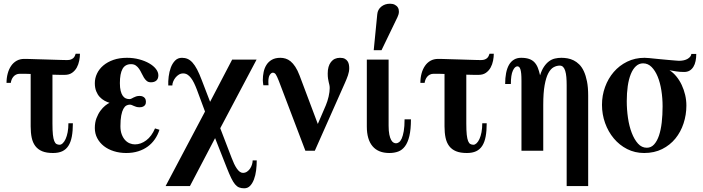

<svg xmlns="http://www.w3.org/2000/svg" viewBox="-20 -811 3781 1033"><path d="M410.2 -522H387.2Q385.3 -516.1 382.6 -510Q379.9 -503.9 374.8 -499Q369.6 -494.1 361.6 -491Q353.5 -487.8 340.8 -487.8Q333.5 -487.8 315.7 -488.3Q297.9 -488.8 274.9 -489.5Q252 -490.2 226.3 -491Q200.7 -491.7 177.7 -492.4Q154.8 -493.2 136.7 -493.7Q118.7 -494.1 110.8 -494.1Q87.4 -494.1 69.6 -484.1Q51.8 -474.1 39.8 -456.5Q27.8 -439 21.5 -415.5Q15.1 -392.1 15.1 -365.2H38.1Q39.1 -373 42.2 -381.6Q45.4 -390.1 51.3 -397.5Q57.1 -404.8 65.9 -409.4Q74.7 -414.1 86.9 -414.1Q90.8 -414.1 94.7 -414.1Q99.1 -414.1 105.5 -414.1Q111.8 -414.1 121.3 -413.8Q130.9 -413.6 145 -413.1V-130.9Q145 -96.7 150.6 -70.1Q156.2 -43.5 170.2 -25.1Q184.1 -6.8 207 2.7Q230 12.2 265.1 12.2Q294.9 12.2 315.2 2.7Q335.4 -6.8 348.1 -26.6Q360.8 -46.4 366.5 -76.7Q372.1 -106.9 372.1 -147.9H348.1Q348.1 -121.1 344 -99.6Q339.8 -78.1 333 -63.2Q326.2 -48.3 317.6 -40.3Q309.1 -32.2 300.8 -32.2Q291.5 -32.2 284.2 -36.1Q276.9 -40 272 -52Q267.1 -64 264.6 -86.4Q262.2 -108.9 262.2 -146V-409.2Q289.6 -408.2 304.2 -408.2Q318.8 -408.2 328.1 -408.2Q352.1 -408.2 367.9 -419.4Q383.8 -430.7 393.1 -447.5Q402.3 -464.4 406.2 -484.4Q410.2 -504.4 410.2 -522Z M837.9 -112.8 814 -120.1Q795.9 -77.6 766.8 -55.9Q737.8 -34.2 706.1 -34.2Q691.9 -34.2 678 -39.8Q664.1 -45.4 653.1 -57.4Q642.1 -69.3 635 -87.9Q627.9 -106.4 627.9 -131.8Q627.9 -167 632.3 -189.7Q636.7 -212.4 643.8 -225.3Q650.9 -238.3 659.9 -243.2Q668.9 -248 678.2 -248Q684.1 -248 689.2 -245.8Q694.3 -243.7 700.2 -241Q706.1 -238.3 713.4 -236.1Q720.7 -233.9 731 -233.9Q742.2 -233.9 749 -237.1Q755.9 -240.2 759.5 -244.9Q763.2 -249.5 764.2 -254.6Q765.1 -259.8 765.1 -264.2Q765.1 -268.1 763.9 -273.4Q762.7 -278.8 759 -283.4Q755.4 -288.1 748.5 -291.5Q741.7 -294.9 731 -294.9Q720.2 -294.9 712.4 -292.2Q704.6 -289.6 698.5 -286.4Q692.4 -283.2 687.3 -280.5Q682.1 -277.8 676.3 -277.8Q666 -277.8 656.7 -281.7Q647.5 -285.6 640.4 -295.7Q633.3 -305.7 629.2 -322.3Q625 -338.9 625 -363.8Q625 -414.6 639.2 -440.2Q653.3 -465.8 685.1 -465.8Q700.7 -465.8 710.9 -458.5Q721.2 -451.2 728.5 -440.4Q735.8 -429.7 741.7 -417Q747.6 -404.3 754.2 -393.6Q760.7 -382.8 769.5 -375.5Q778.3 -368.2 792 -368.2Q810.5 -368.2 821.3 -377.7Q832 -387.2 832 -405.8Q832 -423.3 818.8 -440.2Q805.7 -457 782.7 -470.2Q759.8 -483.4 729 -491.7Q698.2 -500 663.1 -500Q622.1 -500 590.1 -488.8Q558.1 -477.5 535.9 -458.7Q513.7 -439.9 502 -415.3Q490.2 -390.6 490.2 -363.8Q490.2 -338.4 497.6 -320.1Q504.9 -301.8 516.6 -289.3Q528.3 -276.9 542.2 -269.3Q556.2 -261.7 569.3 -257.8Q559.6 -253.4 546.1 -242.7Q532.7 -231.9 520.3 -215.1Q507.8 -198.2 499 -175Q490.2 -151.9 490.2 -122.1Q490.2 -92.3 503.2 -67.6Q516.1 -43 538.8 -25.1Q561.5 -7.3 592.5 2.4Q623.5 12.2 659.2 12.2Q694.8 12.2 723.9 2.9Q752.9 -6.3 775.1 -22.7Q797.4 -39.1 813.2 -62Q829.1 -85 837.9 -112.8Z M1361.3 51.8H1339.4Q1339.4 62 1335.9 73.7Q1332.5 85.4 1325.7 95.7Q1318.8 106 1309.1 112.5Q1299.3 119.1 1287.1 119.1Q1278.3 119.1 1270 113Q1261.7 106.9 1254.2 95.9Q1246.6 85 1239.5 70.1Q1232.4 55.2 1226.1 38.1L1165 -121.1L1360.4 -490.2H1229L1110.4 -263.2L1065.9 -378.9Q1052.7 -414.1 1040.5 -437.3Q1028.3 -460.4 1015.6 -474.4Q1002.9 -488.3 989.3 -494.1Q975.6 -500 959 -500Q936.5 -500 921.9 -484.9Q907.2 -469.7 898.9 -447.3Q890.6 -424.8 887.5 -398.9Q884.3 -373 885.3 -351.1H907.2Q907.2 -361.3 911.9 -372.6Q916.5 -383.8 924.3 -393.6Q932.1 -403.3 942.6 -409.7Q953.1 -416 965.3 -416Q978 -416 988.3 -409.7Q998.5 -403.3 1007.3 -391.8Q1016.1 -380.4 1023.9 -364.5Q1031.7 -348.6 1039.1 -329.1L1083 -210.9L871.1 189.9H1002L1137.2 -67.9L1200.2 91.8Q1213.4 125.5 1223.9 147Q1234.4 168.5 1244.6 180.7Q1254.9 192.9 1266.6 197.5Q1278.3 202.1 1293.9 202.1Q1313 202.1 1325.7 188.7Q1338.4 175.3 1346.4 154.1Q1354.5 132.8 1357.9 106Q1361.3 79.1 1361.3 51.8Z M1858.9 -443.8Q1858.9 -453.1 1857.2 -463.1Q1855.5 -473.1 1850.1 -481.4Q1844.7 -489.7 1835 -494.9Q1825.2 -500 1809.1 -500Q1778.3 -500 1760.7 -477.5Q1743.2 -455.1 1743.2 -416Q1743.2 -398.9 1744.9 -388.2Q1746.6 -377.4 1748.5 -369.4Q1750.5 -361.3 1752.2 -354Q1753.9 -346.7 1753.9 -336.9Q1753.9 -327.6 1752.4 -315.7Q1751 -303.7 1748 -291.3Q1745.1 -278.8 1741.2 -266.6Q1737.3 -254.4 1732.9 -244.1L1689.9 -144L1591.8 -404.8Q1581.1 -433.1 1568.8 -451.7Q1556.6 -470.2 1543.5 -481Q1530.3 -491.7 1516.4 -495.8Q1502.4 -500 1488.8 -500Q1460.9 -500 1442.6 -489.5Q1424.3 -479 1413.6 -461.9Q1402.8 -444.8 1398.4 -423.3Q1394 -401.9 1394 -379.9Q1394 -375 1394.8 -368.2Q1395.5 -361.3 1396.2 -356.9Q1397 -352.5 1397 -352.1H1424.8Q1424.8 -352.1 1424.3 -358.4Q1423.8 -364.7 1423.8 -371.1Q1423.8 -396.5 1431.6 -408.2Q1439.5 -419.9 1447.8 -419.9Q1457.5 -419.9 1463.9 -410.4Q1470.2 -400.9 1480 -376L1623 0H1673.8L1835.9 -365.2Q1845.2 -385.7 1852.1 -405.8Q1858.9 -425.8 1858.9 -443.8Z M2190.9 -168.9H2156.7Q2156.7 -130.4 2152.3 -105.5Q2147.9 -80.6 2141.4 -65.9Q2134.8 -51.3 2126.5 -45.7Q2118.2 -40 2110.8 -40Q2104.5 -40 2097.4 -43.7Q2090.3 -47.4 2084.5 -57.9Q2078.6 -68.4 2074.7 -86.9Q2070.8 -105.5 2070.8 -134.8V-490.2H1953.6V-129.9Q1953.6 -60.5 1984.4 -24.2Q2015.1 12.2 2074.7 12.2Q2101.1 12.2 2122.3 4.4Q2143.6 -3.4 2158.9 -23.9Q2174.3 -44.4 2182.6 -79.6Q2190.9 -114.7 2190.9 -168.9ZM2118.7 -719.2Q2126 -734.4 2126.2 -747.6Q2126.5 -760.7 2120.8 -770.3Q2115.2 -779.8 2104.2 -785.4Q2093.3 -791 2078.6 -791Q2050.8 -791 2031.5 -775.4Q2012.2 -759.8 2009.8 -734.9L1990.7 -541H2032.7Z M2636.7 -522H2613.8Q2611.8 -516.1 2609.1 -510Q2606.4 -503.9 2601.3 -499Q2596.2 -494.1 2588.1 -491Q2580.1 -487.8 2567.4 -487.8Q2560.1 -487.8 2542.2 -488.3Q2524.4 -488.8 2501.5 -489.5Q2478.5 -490.2 2452.9 -491Q2427.2 -491.7 2404.3 -492.4Q2381.3 -493.2 2363.3 -493.7Q2345.2 -494.1 2337.4 -494.1Q2314 -494.1 2296.1 -484.1Q2278.3 -474.1 2266.4 -456.5Q2254.4 -439 2248 -415.5Q2241.7 -392.1 2241.7 -365.2H2264.6Q2265.6 -373 2268.8 -381.6Q2272 -390.1 2277.8 -397.5Q2283.7 -404.8 2292.5 -409.4Q2301.3 -414.1 2313.5 -414.1Q2317.4 -414.1 2321.3 -414.1Q2325.7 -414.1 2332 -414.1Q2338.4 -414.1 2347.9 -413.8Q2357.4 -413.6 2371.6 -413.1V-130.9Q2371.6 -96.7 2377.2 -70.1Q2382.8 -43.5 2396.7 -25.1Q2410.6 -6.8 2433.6 2.7Q2456.5 12.2 2491.7 12.2Q2521.5 12.2 2541.7 2.7Q2562 -6.8 2574.7 -26.6Q2587.4 -46.4 2593 -76.7Q2598.6 -106.9 2598.6 -147.9H2574.7Q2574.7 -121.1 2570.6 -99.6Q2566.4 -78.1 2559.6 -63.2Q2552.7 -48.3 2544.2 -40.3Q2535.6 -32.2 2527.3 -32.2Q2518.1 -32.2 2510.7 -36.1Q2503.4 -40 2498.5 -52Q2493.7 -64 2491.2 -86.4Q2488.8 -108.9 2488.8 -146V-409.2Q2516.1 -408.2 2530.8 -408.2Q2545.4 -408.2 2554.7 -408.2Q2578.6 -408.2 2594.5 -419.4Q2610.4 -430.7 2619.6 -447.5Q2628.9 -464.4 2632.8 -484.4Q2636.7 -504.4 2636.7 -522Z M3144.5 189.9V-296.9Q3144.5 -340.8 3138.2 -372.8Q3131.8 -404.8 3121.3 -427.5Q3110.8 -450.2 3096.4 -464.4Q3082 -478.5 3066.2 -486.3Q3050.3 -494.1 3033.4 -497.1Q3016.6 -500 3000.5 -500Q2982.4 -500 2965.6 -496.1Q2948.7 -492.2 2934.1 -481.4Q2919.4 -470.7 2907 -452.4Q2894.5 -434.1 2885.7 -405.8Q2880.4 -429.7 2873.3 -447.3Q2866.2 -464.8 2854.7 -476.6Q2843.3 -488.3 2826.2 -494.1Q2809.1 -500 2783.7 -500Q2761.7 -500 2745.4 -490.2Q2729 -480.5 2718.5 -462.2Q2708 -443.8 2702.9 -417.7Q2697.8 -391.6 2697.8 -358.9H2728.5Q2728.5 -407.7 2739.3 -430.9Q2750 -454.1 2763.7 -454.1Q2768.6 -454.1 2772.7 -450.7Q2776.9 -447.3 2779.8 -438.5Q2782.7 -429.7 2784.2 -414.6Q2785.6 -399.4 2785.6 -376V0H2902.8V-247.1Q2902.8 -311.5 2910.2 -352.5Q2917.5 -393.6 2929.9 -417Q2942.4 -440.4 2958.5 -449.2Q2974.6 -458 2991.7 -458Q3002.9 -458 3010 -450.4Q3017.1 -442.9 3021.2 -429.2Q3025.4 -415.5 3027.1 -396Q3028.8 -376.5 3028.8 -353V189.9Z M3726.1 -521H3699.7Q3698.2 -505.9 3680.2 -494.9Q3662.1 -483.9 3632.8 -483.9Q3627.9 -483.9 3612.1 -485.4Q3596.2 -486.8 3575.7 -488.5Q3555.2 -490.2 3533.7 -492.4Q3512.2 -494.6 3496.1 -496.1Q3484.9 -497.1 3472.7 -498.5Q3460.4 -500 3447.8 -500Q3396.5 -500 3354.2 -479.2Q3312 -458.5 3282 -423.6Q3252 -388.7 3235.4 -343Q3218.8 -297.4 3218.8 -247.1Q3218.8 -195.8 3235.6 -148.9Q3252.4 -102.1 3282.5 -66.2Q3312.5 -30.3 3354.2 -9Q3396 12.2 3445.8 12.2Q3500 12.2 3542.5 -9Q3585 -30.3 3613.8 -65.7Q3642.6 -101.1 3657.7 -147.2Q3672.9 -193.4 3672.9 -243.2Q3672.9 -272 3666.3 -300.3Q3659.7 -328.6 3647.7 -354Q3635.7 -379.4 3618.9 -399.9Q3602.1 -420.4 3582 -433.1Q3597.7 -430.2 3617.2 -427Q3636.7 -423.8 3660.6 -423.8Q3678.2 -423.8 3690.4 -431.2Q3702.6 -438.5 3710.7 -451.7Q3718.8 -464.8 3722.4 -482.7Q3726.1 -500.5 3726.1 -521ZM3544.9 -238.8Q3544.9 -192.9 3540.3 -152.3Q3535.6 -111.8 3525.4 -81.5Q3515.1 -51.3 3499 -33.7Q3482.9 -16.1 3460 -16.1Q3432.6 -16.1 3412.6 -38.3Q3392.6 -60.5 3378.9 -96.2Q3365.2 -131.8 3358.6 -176.8Q3352.1 -221.7 3352.1 -267.1Q3352.1 -310.5 3357.4 -347.7Q3362.8 -384.8 3373.8 -412.1Q3384.8 -439.5 3401.4 -454.8Q3418 -470.2 3439.9 -470.2Q3466.3 -470.2 3485.8 -450.4Q3505.4 -430.7 3518.6 -398.4Q3531.7 -366.2 3538.3 -324.5Q3544.9 -282.7 3544.9 -238.8Z"/></svg>

Font: Galatia SIL
Style: Bold
Weight: 700
Designer: Development by SIL's NRSI team
Version: Version 2.1